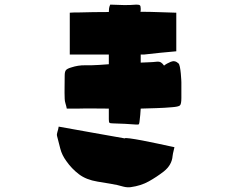

<svg xmlns="http://www.w3.org/2000/svg" viewBox="-20 -783 1040 831"><path d="M409 -502 451 -505V-547H282V-728Q291 -729 300.5 -729Q310 -729 317 -729Q351 -730 384 -730.5Q417 -731 451 -731Q451 -739 452 -746.5Q453 -754 457 -763Q473 -763 488.5 -762Q504 -761 519 -761Q533 -761 545 -761.5Q557 -762 570 -763Q582 -763 585.5 -760Q589 -757 589 -746Q589 -742 589 -739Q589 -736 588 -732H590Q627 -732 665 -730.5Q703 -729 743 -728V-561Q708 -558 673 -554.5Q638 -551 604 -547H589V-512Q607 -513 624.5 -513.5Q642 -514 659 -516Q670 -517 677 -512.5Q684 -508 690 -499Q701 -508 719 -515.5Q737 -523 752 -509Q756 -506 758.5 -493.5Q761 -481 762.5 -465.5Q764 -450 764.5 -438.5Q765 -427 765 -427V-359Q765 -332 758.5 -326.5Q752 -321 725 -319Q691 -316 657 -315Q623 -314 589 -313Q588 -299 587 -285.5Q586 -272 584 -258Q583 -248 581 -245.5Q579 -243 568 -244Q557 -245 545 -245.5Q533 -246 522 -247Q509 -248 495.5 -248Q482 -248 469 -249Q456 -249 453.5 -252Q451 -255 451 -267V-313Q418 -313 385 -313.5Q352 -314 319 -313H269Q267 -324 263.5 -335Q260 -346 260 -356Q259 -382 259.5 -406.5Q260 -431 260 -456Q260 -473 265.5 -479.5Q271 -486 288 -491Q318 -501 348.5 -500.5Q379 -500 409 -502ZM227 -194Q225 -202 228.5 -212Q232 -222 234 -235Q308 -222 379 -209Q450 -196 520 -184Q520 -187 542 -184Q564 -181 596 -175Q628 -169 660 -162Q692 -155 713.5 -150.5Q735 -146 735 -146Q732 -131 730.5 -126.5Q729 -122 727 -108Q724 -69 689 -41Q658 -17 624 2Q590 21 546 27Q539 28 531 27.5Q523 27 515 25Q488 17 459.5 12.5Q431 8 402 3Q353 -5 321.5 -29Q290 -53 267 -86Q248 -112 241 -139.5Q234 -167 227 -194Z"/></svg>

Font: Palette Mosaic
Style: Regular
Weight: 400
Designer: Shibuyafont
Version: Version 1.001